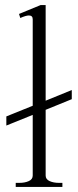

<svg xmlns="http://www.w3.org/2000/svg" viewBox="-20 -737 308 757"><path d="M160 -304V-45Q160 -30 175.5 -23Q191 -16 213 -16H226V0H42V-16H56Q78 -16 93.5 -23Q109 -30 109 -45V-284L5 -242V-278L109 -320V-661Q109 -676 94 -676Q82 -676 60 -666L55 -682L140 -717H160V-340L263 -382V-346Z"/></svg>

Font: Taviraj ExtraLight
Style: Regular
Weight: 275
Designer: Katatrad Team
Foundry: CadsonDemak
Version: Version 1.001